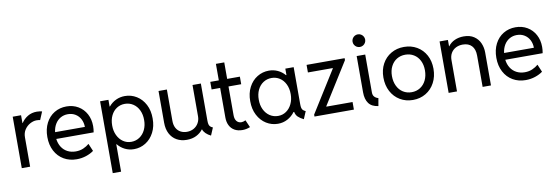

<svg xmlns="http://www.w3.org/2000/svg" viewBox="-63 -1213 5522 1902"><g transform="rotate(-10 2698.0 -261.5)"><path d="M67.4 -517.6H151.4V-438.5H153.8Q179.7 -478 219.5 -501.7Q259.3 -525.4 310.5 -525.4Q326.2 -525.4 341.3 -523.2Q356.4 -521 363.3 -518.6L329.1 -437.5Q326.2 -439 315.7 -440.2Q305.2 -441.4 293 -441.4Q261.7 -441.4 228.5 -423.6Q195.3 -405.8 173.3 -372.8Q151.4 -339.8 151.4 -295.9V0H67.4Z M370.1 -259.8Q370.1 -339.4 401.1 -399.7Q432.1 -460 486.3 -492.7Q540.5 -525.4 608.4 -525.4Q674.3 -525.4 726.1 -494.9Q777.8 -464.4 806.9 -410.4Q835.9 -356.4 835.9 -288.1Q835.9 -257.8 830.1 -225.6H454.1Q460 -178.7 482.4 -143.6Q504.9 -108.4 541.3 -89.4Q577.6 -70.3 624 -70.3Q666.5 -70.3 700.4 -85.2Q734.4 -100.1 759.8 -122.1L792 -45.9Q759.8 -22 714.8 -7.1Q669.9 7.8 620.1 7.8Q547.9 7.8 491 -25.1Q434.1 -58.1 402.1 -118.9Q370.1 -179.7 370.1 -259.8ZM753.9 -293.9Q753.9 -335.9 736.1 -371.1Q718.3 -406.2 685.1 -426.8Q651.9 -447.3 608.4 -447.3Q567.9 -447.3 534.9 -428.5Q502 -409.7 481 -375Q460 -340.3 454.1 -293.9Z M946.3 -517.6H1030.3V-450.2H1033.7Q1064 -486.8 1105.7 -506.6Q1147.5 -526.4 1196.3 -526.4Q1259.8 -526.4 1313.5 -493.4Q1367.2 -460.4 1398.7 -399.9Q1430.2 -339.4 1429.7 -259.8Q1430.2 -180.7 1398.4 -119.6Q1366.7 -58.6 1313.2 -25.4Q1259.8 7.8 1196.3 7.8Q1147.5 7.8 1105.7 -12.7Q1064 -33.2 1033.7 -70.3H1030.3V205.1H946.3ZM1343.8 -259.8Q1344.2 -314.9 1323.5 -358.4Q1302.7 -401.9 1265.6 -426Q1228.5 -450.2 1181.6 -450.2Q1137.7 -450.2 1101.3 -427Q1064.9 -403.8 1043.7 -360.6Q1022.5 -317.4 1022.5 -259.8Q1022.5 -205.6 1043.2 -161.9Q1064 -118.2 1100.1 -93.3Q1136.2 -68.4 1181.6 -68.4Q1228.5 -68.4 1265.6 -93.3Q1302.7 -118.2 1323.5 -161.9Q1344.2 -205.6 1343.8 -259.8Z M1534.2 -198.2V-517.6H1618.2V-202.1Q1618.2 -159.7 1634.5 -129.9Q1650.9 -100.1 1679 -85.2Q1707 -70.3 1742.2 -70.3Q1781.2 -70.3 1811.8 -87.9Q1842.3 -105.5 1859.1 -135.7Q1876 -166 1876 -202.1V-517.6H1960V-146.5Q1960 -122.6 1963.4 -108.2Q1966.8 -93.8 1975.8 -84.5Q1984.9 -75.2 2002 -68.4L1969.7 7.8Q1939.9 -6.3 1919.4 -26.6Q1898.9 -46.9 1892.6 -68.4H1890.6Q1865.2 -34.2 1824 -13.2Q1782.7 7.8 1727.5 7.8Q1669.9 7.8 1626.2 -16.8Q1582.5 -41.5 1558.3 -87.9Q1534.2 -134.3 1534.2 -198.2Z M2140.6 -143.6V-441.4H2054.7V-517.6H2140.6V-683.6H2224.6V-517.6H2352.5V-441.4H2224.6V-152.3Q2224.6 -112.8 2242.4 -91.6Q2260.3 -70.3 2290 -70.3Q2308.6 -70.3 2332 -82L2364.3 -7.8Q2325.2 7.8 2288.1 7.8Q2240.2 7.8 2207.3 -11.2Q2174.3 -30.3 2157.5 -64.5Q2140.6 -98.6 2140.6 -143.6Z M2821.3 -80.1H2814.9Q2784.2 -38.6 2740.2 -15.4Q2696.3 7.8 2644.5 7.8Q2581.1 7.8 2527.6 -25.4Q2474.1 -58.6 2442.4 -119.6Q2410.6 -180.7 2411.1 -259.8Q2410.6 -339.4 2442.1 -399.9Q2473.6 -460.4 2527.3 -493.4Q2581.1 -526.4 2644.5 -526.4Q2692.4 -526.4 2733.4 -507.3Q2774.4 -488.3 2804.7 -453.1H2809.6V-517.6H2893.6V-146.5Q2893.6 -122.6 2897 -108.2Q2900.4 -93.8 2909.4 -84.5Q2918.5 -75.2 2935.5 -68.4L2903.3 7.8Q2866.7 -10.3 2846.9 -29.8Q2827.1 -49.3 2821.3 -80.1ZM2818.4 -259.8Q2818.4 -317.4 2797.1 -360.6Q2775.9 -403.8 2739.5 -427Q2703.1 -450.2 2659.2 -450.2Q2612.3 -450.2 2575.2 -426Q2538.1 -401.9 2517.3 -358.4Q2496.6 -314.9 2497.1 -259.8Q2496.6 -205.6 2517.3 -161.9Q2538.1 -118.2 2575.2 -93.3Q2612.3 -68.4 2659.2 -68.4Q2704.6 -68.4 2740.7 -93.3Q2776.9 -118.2 2797.6 -161.9Q2818.4 -205.6 2818.4 -259.8Z M3011.7 -19.5 3273.4 -437.5V-441.4H3023.4V-517.6H3406.2V-498L3144.5 -80.1V-76.2H3408.2V0H3011.7Z M3527.3 -152.3V-517.6H3613.3V-135.7Q3613.3 -107.4 3628.9 -91.6Q3644.5 -75.7 3667 -70.3L3653.3 7.8Q3587.4 -0.5 3557.4 -41.7Q3527.3 -83 3527.3 -152.3ZM3511.7 -664.1Q3511.7 -681.6 3520.3 -696Q3528.8 -710.4 3543.2 -719Q3557.6 -727.5 3575.2 -727.5Q3592.3 -727.5 3606.9 -719Q3621.6 -710.4 3630.1 -695.8Q3638.7 -681.2 3638.7 -664.1Q3638.7 -647 3630.1 -632.3Q3621.6 -617.7 3606.9 -609.1Q3592.3 -600.6 3575.2 -600.6Q3557.6 -600.6 3543.2 -609.1Q3528.8 -617.7 3520.3 -632.1Q3511.7 -646.5 3511.7 -664.1Z M3751 -261.7Q3751 -338.9 3783.4 -398.7Q3815.9 -458.5 3873.3 -491.9Q3930.7 -525.4 4002.9 -525.4Q4075.7 -525.4 4133.1 -491.9Q4190.4 -458.5 4222.7 -398.7Q4254.9 -338.9 4254.9 -261.7Q4254.9 -183.6 4222.2 -122.1Q4189.5 -60.5 4132.1 -26.4Q4074.7 7.8 4002.9 7.8Q3930.7 7.8 3873.3 -26.4Q3815.9 -60.5 3783.4 -121.8Q3751 -183.1 3751 -261.7ZM4168.9 -261.7Q4168.9 -316.9 4147.7 -359.1Q4126.5 -401.4 4088.6 -424.3Q4050.8 -447.3 4002.9 -447.3Q3955.1 -447.3 3917.5 -424.3Q3879.9 -401.4 3858.4 -359.1Q3836.9 -316.9 3836.9 -261.7Q3836.9 -205.1 3857.9 -161.6Q3878.9 -118.2 3916.7 -94.2Q3954.6 -70.3 4002.9 -70.3Q4050.8 -70.3 4088.6 -94.2Q4126.5 -118.2 4147.7 -161.6Q4168.9 -205.1 4168.9 -261.7Z M4361.3 -517.6H4445.3V-454.1H4447.8Q4472.7 -488.8 4513.4 -507.1Q4554.2 -525.4 4604.5 -525.4Q4666.5 -525.4 4707.5 -497.8Q4748.5 -470.2 4767.8 -426Q4787.1 -381.8 4787.1 -332V0H4703.1V-314.5Q4703.1 -379.4 4671.1 -413.3Q4639.2 -447.3 4581.1 -447.3Q4542.5 -447.3 4511.7 -431.6Q4481 -416 4463.1 -386.2Q4445.3 -356.4 4445.3 -314.5V0H4361.3Z M4886.7 -259.8Q4886.7 -339.4 4917.7 -399.7Q4948.7 -460 5002.9 -492.7Q5057.1 -525.4 5125 -525.4Q5190.9 -525.4 5242.7 -494.9Q5294.4 -464.4 5323.5 -410.4Q5352.5 -356.4 5352.5 -288.1Q5352.5 -257.8 5346.7 -225.6H4970.7Q4976.6 -178.7 4999 -143.6Q5021.5 -108.4 5057.9 -89.4Q5094.2 -70.3 5140.6 -70.3Q5183.1 -70.3 5217 -85.2Q5251 -100.1 5276.4 -122.1L5308.6 -45.9Q5276.4 -22 5231.4 -7.1Q5186.5 7.8 5136.7 7.8Q5064.5 7.8 5007.6 -25.1Q4950.7 -58.1 4918.7 -118.9Q4886.7 -179.7 4886.7 -259.8ZM5270.5 -293.9Q5270.5 -335.9 5252.7 -371.1Q5234.9 -406.2 5201.7 -426.8Q5168.5 -447.3 5125 -447.3Q5084.5 -447.3 5051.5 -428.5Q5018.6 -409.7 4997.6 -375Q4976.6 -340.3 4970.7 -293.9Z"/></g></svg>

Font: Reddit Sans Strawberry
Style: Regular
Weight: 400
Designer: Stephen Hutchings
Foundry: Reddit
Version: Version 1.013